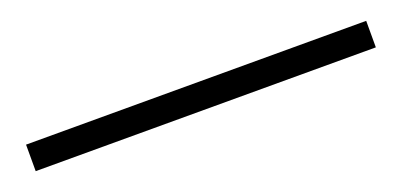

<svg xmlns="http://www.w3.org/2000/svg" viewBox="-16 -31 584 279"><g transform="rotate(-20 276.0 108.5)"><path d="M13 129V88H539V129Z"/></g></svg>

Font: Noto Sans SC Thin ExtraLight
Style: Regular
Weight: 250
Version: Version 2.004-H2;hotconv 1.0.118;makeotfexe 2.5.65603